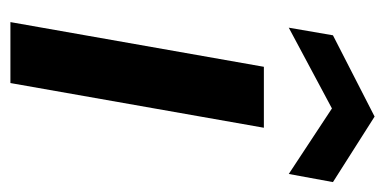

<svg xmlns="http://www.w3.org/2000/svg" viewBox="-210 -548 757 378"><g transform="rotate(90 169.0 -358.5)"><path d="M23 0 111 -499H231L143 0ZM34 -548 49 -635 209 -717 338 -635 322 -548 193 -633Z"/></g></svg>

Font: DM Sans 20pt SemiBold
Style: Italic
Weight: 600
Italic angle: -10°
Version: Version 4.004;gftools[0.9.30]